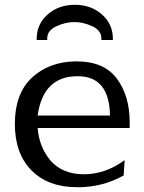

<svg xmlns="http://www.w3.org/2000/svg" viewBox="-20 -766 601 801"><path d="M133 -599V-604Q133 -665 178.5 -705.5Q224 -746 292 -746Q360 -746 405.5 -705.5Q451 -665 451 -604V-599H403V-606Q403 -639 365 -656.5Q327 -674 290.5 -674Q254 -674 215.5 -656.5Q177 -639 177 -606V-599ZM496 -34Q408 15 306 15Q304 15 302 15Q181 15 111.5 -55Q42 -125 42 -249Q42 -373 110 -439Q185 -510 299.5 -510Q414 -510 467.5 -438Q521 -366 521 -256V-232H137Q143 -154 190 -97Q240 -39 330 -39Q420 -39 500 -98ZM439 -284Q436 -448 305 -448H303Q160 -448 137 -284Z"/></svg>

Font: Sawarabi Mincho
Style: Regular
Weight: 400
Version: Version 1.00